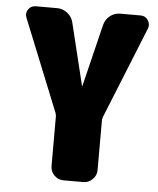

<svg xmlns="http://www.w3.org/2000/svg" viewBox="-53 -565 685 831"><g transform="rotate(5 289.5 -150.0)"><path d="M525 -520Q545 -520 556.5 -503Q568 -486 561 -467L400 -68Q397 -60 397 -51V163Q397 186 380 203Q363 220 340 220H254Q230 220 213.5 203Q197 186 197 163V-51Q197 -60 194 -68L33 -467Q25 -486 36.5 -503Q48 -520 69 -520H162Q186 -520 206 -504.5Q226 -489 232 -465L298 -195Q298 -194 299 -194Q300 -194 300 -195L366 -465Q372 -489 391.5 -504.5Q411 -520 436 -520Z"/></g></svg>

Font: Rounded Mplus 1c Black
Style: Regular
Weight: 900
Version: Version 1.059.20150529